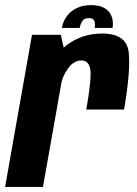

<svg xmlns="http://www.w3.org/2000/svg" viewBox="-47 -733 538 753"><path d="M291.5 -303.5H439.5Q465.5 -453.5 457.8 -527.5Q450 -601.5 353 -601.5Q274.5 -601.5 214 -555.5Q153.5 -509.5 138.5 -422L191.5 -399.5Q198 -434.5 220.2 -465.2Q242.5 -496 273 -496Q300 -496 306.8 -463Q313.5 -430 291.5 -303.5ZM-27 0H121.5L211.5 -507.5L191.5 -596.5H78.5ZM310.5 -713Q278.5 -713 254.2 -701.5Q230 -690 215 -669.5Q200 -649 195.5 -623.5H265.5Q268 -636.5 272.5 -645Q277 -653.5 283.8 -657.8Q290.5 -662 302 -662Q312 -662 317.5 -658Q323 -654 324.8 -645.5Q326.5 -637 324.5 -623.5H394.5Q398.5 -649 390.5 -669.5Q382.5 -690 362.5 -701.5Q342.5 -713 310.5 -713Z"/></svg>

Font: Anybody Condensed
Style: Bold Italic
Weight: 700
Width: 3
Italic angle: -10°
Version: Version 1.113;gftools[0.9.25]